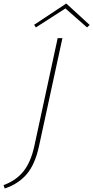

<svg xmlns="http://www.w3.org/2000/svg" viewBox="-80 -875 530 1092"><path d="M415 -719 292 -827 124 -719 114 -734 297 -855 430 -733ZM248 -658H275L141 -40Q119 60 72 115.5Q25 171 -53 197L-60 178Q11 152 53 100Q95 48 115 -43Z"/></svg>

Font: Ysabeau Infant Extralight
Style: Italic
Weight: 200
Italic angle: -12°
Designer: Christian Thalmann (Catharsis Fonts)
Version: Version 0.003